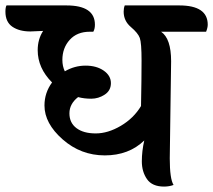

<svg xmlns="http://www.w3.org/2000/svg" viewBox="-94 -682 786 708"><path d="M537 -456 532 -98Q532 -22 546 0Q530 6 511 6Q467 6 448 -21.5Q429 -49 429 -87Q429 -125 438 -164Q381 -109 292.5 -109Q204 -109 137 -168Q70 -227 70 -293Q70 -340 98 -378Q45 -431 45 -497Q45 -537 65 -568Q29 -566 18 -566Q-23 -566 -48.5 -583.5Q-74 -601 -74 -639Q-74 -655 -70 -662H151Q256 -662 256 -591Q256 -575 250 -565H237Q190 -565 163 -535Q136 -505 136 -461Q136 -438 145 -419Q181 -440 221.5 -440Q262 -440 288.5 -421.5Q315 -403 315 -375.5Q315 -348 292 -333Q269 -318 242.5 -318Q216 -318 194 -324Q162 -299 162 -264Q162 -229 188 -209.5Q214 -190 259 -190Q304 -190 351.5 -218Q399 -246 426 -291Q428 -393 428 -458.5Q428 -524 421.5 -542Q415 -560 388.5 -582.5Q362 -605 362 -639Q362 -652 366 -662H567Q672 -662 672 -591Q672 -580 666 -565H500Q537 -540 537 -456Z"/></svg>

Font: Laila SemiBold
Style: Regular
Weight: 600
Designer: Hitesh Malaviya
Foundry: Indian Type Foundry
Version: Version 1.302;PS 1.0;hotconv 1.0.78;makeotf.lib2.5.61930; tt